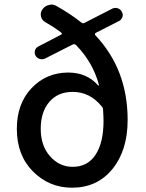

<svg xmlns="http://www.w3.org/2000/svg" viewBox="-20 -831 657 863"><path d="M306.6 -81.1Q374 -81.1 409.7 -135.7Q445.3 -190.4 445.3 -287.1Q445.3 -307.6 443.4 -335.9Q443.4 -346.7 436.5 -353.5Q383.8 -418 306.6 -418Q240.2 -418 201.7 -373Q163.1 -328.1 163.1 -252Q163.1 -175.8 205.1 -128.4Q247.1 -81.1 306.6 -81.1ZM527.3 -778.3Q534.2 -767.6 530.3 -754.9Q526.4 -742.2 514.6 -736.3L411.1 -683.6Q407.2 -681.6 406.7 -678.2Q406.2 -674.8 409.2 -671.9Q553.7 -518.6 553.7 -292Q553.7 -155.3 485.4 -71.3Q417 12.7 303.7 12.7Q201.2 12.7 128.4 -60.1Q55.7 -132.8 55.7 -252Q55.7 -365.2 122.1 -435.1Q188.5 -504.9 287.1 -504.9Q370.1 -504.9 420.9 -447.3Q421.9 -446.3 423.3 -446.8Q424.8 -447.3 424.8 -449.2Q397.5 -550.8 322.3 -627.9Q315.4 -634.8 306.6 -630.9L183.6 -568.4Q171.9 -562.5 159.2 -565.9Q146.5 -569.3 139.6 -581.1Q133.8 -591.8 137.2 -604Q140.6 -616.2 152.3 -622.1L253.9 -674.8Q257.8 -675.8 257.8 -679.2Q257.8 -682.6 254.9 -684.6Q224.6 -708 183.6 -731.4Q168 -740.2 164.1 -757.8Q163.1 -762.7 163.1 -766.6Q163.1 -778.3 170.9 -789.1Q181.6 -804.7 200.2 -808.6Q206.1 -810.5 211.9 -810.5Q223.6 -810.5 234.4 -803.7Q296.9 -768.6 344.7 -730.5Q352.5 -723.6 360.4 -728.5L484.4 -792Q496.1 -797.9 508.8 -793.9Q521.5 -790 527.3 -778.3Z"/></svg>

Font: Gen Jyuu GothicX Medium
Style: Regular
Weight: 500
Designer: Ryoko NISHIZUKA (kana &amp; ideographs); Paul D. Hunt (Latin, Greek &amp; Cyrillic); Wenlong ZHANG (bopomofo); Sandoll C
Version: Version 1.058.20140828